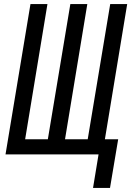

<svg xmlns="http://www.w3.org/2000/svg" viewBox="-20 -755 642 939"><path d="M518 164H435L462 0H7L129 -735H212L103 -74H214L324 -735H407L298 -74H409L519 -735H602L493 -74H558Z"/></svg>

Font: Iosevka Curly Extended
Style: Italic
Weight: 400
Width: 7
Italic angle: -9°
Monospace: yes
Designer: Belleve Invis
Foundry: Belleve Invis
Version: Version 11.1.0; ttfautohint (v1.8.3)